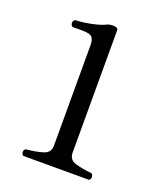

<svg xmlns="http://www.w3.org/2000/svg" viewBox="-136 -832 799 925"><g transform="rotate(20 263.5 -369.0)"><path d="M92 0Q83 -6 83 -17.5Q83 -29 92 -34Q145 -39 179.5 -50Q214 -61 214 -96V-612Q214 -639 203.5 -652Q193 -665 152 -665H103Q93 -671 93 -683Q93 -695 103 -700Q126 -701 154 -705Q182 -709 209 -716Q236 -723 253 -732Q265 -738 286 -738Q296 -738 303 -734.5Q310 -731 310 -723V-96Q310 -60 344 -49.5Q378 -39 429 -34Q437 -29 437.5 -17.5Q438 -6 429 0Z"/></g></svg>

Font: Zen Old Mincho Medium
Style: Regular
Weight: 500
Designer: Yoshimichi Ohira
Foundry: Positype
Version: Version 1.500